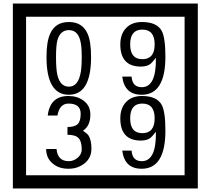

<svg xmlns="http://www.w3.org/2000/svg" viewBox="-20 -980 1195 1090"><path d="M1103 90H53V-960H1103ZM1028 15V-885H128V15ZM497 -656Q497 -442 371 -442Q244 -442 244 -656Q244 -744 265 -789Q294 -855 371 -855Q448 -855 477 -789Q497 -745 497 -656ZM444 -656Q444 -723 435 -752Q420 -809 371 -809Q322 -809 306 -752Q298 -723 298 -656Q298 -587 306 -553Q322 -488 371 -488Q419 -488 435 -554Q444 -587 444 -656ZM919 -658Q919 -442 784 -442Q687 -442 674 -545H727Q731 -485 785 -485Q868 -485 865 -652Q844 -625 834 -617Q814 -602 780 -602Q663 -602 663 -728Q663 -786 695.5 -820.5Q728 -855 786 -855Q870 -855 898 -805Q919 -766 919 -658ZM858 -728Q858 -812 788 -812Q719 -812 719 -728Q719 -644 788 -644Q858 -644 858 -728ZM499 -136Q499 -84 460.5 -53Q422 -22 369 -22Q314 -22 280 -51Q242 -82 242 -134H301Q307 -65 370 -65Q398 -65 421 -84.5Q444 -104 444 -132Q444 -177 426 -196Q408 -215 363 -215V-259Q405 -259 421.5 -276Q438 -293 438 -334Q438 -392 369 -392Q318 -392 306 -324H251Q264 -435 368 -435Q419 -435 454 -409Q493 -380 493 -330Q493 -265 451 -238Q475 -222 483 -210Q499 -185 499 -136ZM919 -238Q919 -22 784 -22Q687 -22 674 -125H727Q731 -65 785 -65Q868 -65 865 -232Q844 -205 834 -197Q814 -182 780 -182Q663 -182 663 -308Q663 -366 695.5 -400.5Q728 -435 786 -435Q870 -435 898 -385Q919 -346 919 -238ZM858 -308Q858 -392 788 -392Q719 -392 719 -308Q719 -224 788 -224Q858 -224 858 -308Z"/></svg>

Font: Unicode BMP Fallback SIL
Style: Regular
Weight: 400
Foundry: NRSI, SIL International
Version: Version 5.1 Based on Unicode 5.1